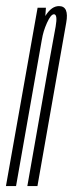

<svg xmlns="http://www.w3.org/2000/svg" viewBox="-57 -626 245 646"><path d="M-37 0H-3L94 -550.5L97.5 -600H69.5ZM35 0H69L139.5 -400.5Q155.5 -493.5 165.8 -549.5Q176 -605.5 141.5 -605.5Q117 -605.5 97.2 -574.8Q77.5 -544 71 -507L84 -493Q88 -520 101 -549Q114 -578 124.5 -578Q137.5 -578 130.2 -536.5Q123 -495 106.5 -406.5Z"/></svg>

Font: Anybody UltraCondensed ExtraLight
Style: Italic
Weight: 250
Width: 1
Italic angle: -10°
Version: Version 1.113;gftools[0.9.25]